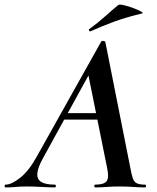

<svg xmlns="http://www.w3.org/2000/svg" viewBox="-58 -815 683 835"><path d="M-34 0Q-38 0 -38 -6Q-38 -12 -34 -12Q-8 -12 30 -42Q68 -72 103 -136L382 -634Q384 -638 391.5 -637Q399 -636 400 -633L509 -84Q514 -57 519 -41Q524 -25 536 -18.5Q548 -12 573 -12Q577 -12 577 -6Q577 0 573 0Q547 0 520.5 -2Q494 -4 462 -4Q431 -4 406.5 -2Q382 0 356 0Q352 0 352 -6Q352 -12 356 -12Q394 -12 405.5 -27Q417 -42 408 -84L323 -505L379 -582L130 -129Q107 -88 104.5 -62Q102 -36 121 -24Q140 -12 181 -12Q185 -12 185 -6Q185 0 180 0Q157 0 123.5 -2Q90 -4 58 -4Q29 -4 10.5 -2Q-8 0 -34 0ZM202 -295 218 -323H405L407 -295ZM336 -679Q332 -677 329.5 -682.5Q327 -688 331 -689Q367 -715 397 -742Q427 -769 456 -793Q461 -797 480.5 -792.5Q500 -788 521.5 -780Q543 -772 555.5 -765Q568 -758 558 -756Q491 -740 439 -721Q387 -702 336 -679Z"/></svg>

Font: Cormorant Light
Style: Italic
Weight: 300
Italic angle: -10°
Designer: Christian Thalmann (Catharsis Fonts)
Foundry: Catharsis Fonts
Version: Version 4.000